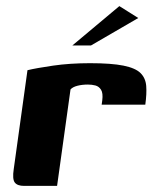

<svg xmlns="http://www.w3.org/2000/svg" viewBox="-20 -609 503 629"><path d="M167 0H59Q37 0 28.5 -11Q20 -22 25 -55L70 -379Q99 -386 154 -394Q209 -402 275 -402Q345 -402 384.5 -394Q424 -386 440.5 -369.5Q457 -353 459 -327.5Q461 -302 456 -266H313L315 -280Q318 -304 311 -315Q304 -326 292.5 -329Q281 -332 268 -332Q249 -332 233.5 -328Q218 -324 211 -316ZM217 -460 371 -589 433 -550 278 -460Z"/></svg>

Font: Genos
Style: Bold Italic
Weight: 700
Italic angle: -8°
Version: Version 1.010